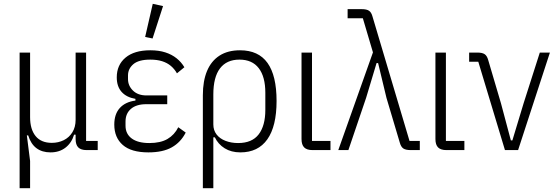

<svg xmlns="http://www.w3.org/2000/svg" viewBox="-20 -788 2925 1008"><path d="M138 200H83V-512H138V-173Q138 -109 167 -73.5Q196 -38 252 -38Q286 -38 314.5 -52Q343 -66 360 -93.5Q377 -121 377 -159V-512H432V-48H493V0H435Q405 0 391 -14Q377 -28 377 -58V-91L388 -81H369Q356 -38 324 -13Q292 12 245 12Q201 12 171.5 -10Q142 -32 128 -77H121L138 57Z M916 -120 955 -92Q929 -41 882 -14.5Q835 12 759 12Q669 12 624.5 -27Q580 -66 580 -134Q580 -189 609 -221Q638 -253 691 -260V-269Q644 -277 618.5 -305.5Q593 -334 593 -382Q593 -447 639 -485.5Q685 -524 769 -524Q814 -524 848 -513Q882 -502 907 -482Q932 -462 948 -435L909 -403Q896 -426 877 -442Q858 -458 831.5 -466.5Q805 -475 769 -475Q708 -475 680 -451Q652 -427 652 -392V-373Q652 -338 678 -312.5Q704 -287 749 -287H858V-241H748Q696 -241 667.5 -216.5Q639 -192 639 -150V-128Q639 -85 671.5 -61Q704 -37 764 -37Q823 -37 859.5 -58.5Q896 -80 916 -120ZM836 -756 781 -586 742 -594 782 -768Z M1045 200V-288Q1045 -363 1067 -415.5Q1089 -468 1132.5 -496Q1176 -524 1240 -524Q1337 -524 1384.5 -457.5Q1432 -391 1432 -258Q1432 -125 1383.5 -56.5Q1335 12 1242 12Q1194 12 1159.5 -9.5Q1125 -31 1108 -67H1100V200ZM1230 -37Q1303 -37 1338 -82.5Q1373 -128 1373 -211V-301Q1373 -385 1338.5 -430Q1304 -475 1237 -475Q1170 -475 1135 -429Q1100 -383 1100 -292V-135Q1100 -104 1117 -82Q1134 -60 1164 -48.5Q1194 -37 1230 -37Z M1715 -48V0H1621Q1591 0 1577 -14Q1563 -28 1563 -58V-512H1618V-48Z M1938 -513 1885 -692H1805V-740H1879Q1905 -740 1917.5 -731.5Q1930 -723 1936 -700L2130 -48H2184V0H2137Q2110 0 2097.5 -8.5Q2085 -17 2079 -39L2009 -274L1965 -457H1957L1902 -274L1809 0H1756Z M2418 -48V0H2324Q2294 0 2280 -14Q2266 -28 2266 -58V-512H2321V-48Z M2700 0H2631L2491 -464H2443V-512H2486Q2512 -512 2524.5 -503.5Q2537 -495 2543 -473L2610 -246L2662 -51H2670L2729 -246L2814 -512H2867Z"/></svg>

Font: IBM Plex Sans Condensed Light
Style: Regular
Weight: 300
Width: 3
Designer: Mike Abbink, Paul van der Laan, Pieter van Rosmalen
Foundry: Bold Monday
Version: Version 3.201